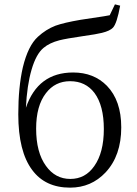

<svg xmlns="http://www.w3.org/2000/svg" viewBox="-20 -848 628 882"><path d="M302 14Q188 14 128 -67Q64 -152 64 -323Q64 -448 85 -539Q109 -638 154 -679Q191 -713 235 -730Q274 -744 350 -757Q385 -762 456 -773Q475 -776 484 -778L508 -828L532 -822Q517 -740 499 -721Q485 -706 448 -697Q425 -691 361 -682Q285 -671 253 -663Q207 -651 180 -628Q146 -600 125 -528Q104 -456 99 -353Q154 -515 316 -515Q411 -515 471 -454Q537 -386 537 -263Q537 -133 465 -56Q399 14 302 14ZM413 -85Q457 -147 457 -255Q457 -363 414 -421Q373 -475 302 -475Q233 -475 191 -420Q146 -362 146 -257Q146 -148 191 -86Q234 -26 303 -26Q372 -26 413 -85Z"/></svg>

Font: GenRyuMin TW R
Style: Regular
Weight: 400
Version: Version 1.501;PS 1;hotconv 16.6.51;makeotf.lib2.5.65220